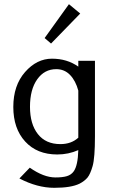

<svg xmlns="http://www.w3.org/2000/svg" viewBox="-20 -732 547 922"><path d="M43.9 0ZM311 -711.9 365.2 -667 225.1 -522.9 194.3 -549.3ZM436 -439.9V-78.1Q436 26.4 424.8 65.4Q413.6 104.5 399.9 121.1Q385.7 137.7 362.3 149.9Q321.8 169.9 240.5 169.9Q159.2 169.9 73.2 125L123 73.2Q189.9 120.1 246.1 120.1Q280.8 120.1 301.5 113.8Q322.3 107.4 334 90.8Q354 63 356 -11.2Q308.6 9.8 254.9 9.8Q157.7 9.8 100.8 -52.5Q43.9 -114.7 43.9 -218.3Q43.9 -321.8 100.3 -386Q156.7 -450.2 229.5 -450.2Q302.2 -450.2 356 -412.1V-439.9ZM356 -70.8V-296.9Q343.3 -344.2 316.4 -372.1Q289.6 -399.9 250 -399.9Q193.4 -399.9 158.7 -351.1Q124 -302.2 124 -219.2Q124 -136.2 161.9 -88.1Q199.7 -40 270 -40Q322.3 -40 356 -70.8Z"/></svg>

Font: Pfennig
Style: Medium
Weight: 500
Version: Version 20120410 ; ttfautohint (v0.8)